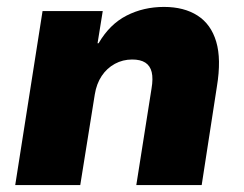

<svg xmlns="http://www.w3.org/2000/svg" viewBox="-20 -535 705 555"><path d="M24 0 103 -503H277L262 -410H265Q297 -465 346 -490Q395 -515 454 -515Q512 -515 551 -490Q590 -465 605 -414.5Q620 -364 607 -285L563 0H374L418 -279Q423 -308 418.5 -326.5Q414 -345 400 -354Q386 -363 362 -363Q335 -363 312 -350.5Q289 -338 274 -315.5Q259 -293 254 -262L212 0Z"/></svg>

Font: Nunito Sans 8pt Black
Style: Italic
Weight: 900
Italic angle: -9°
Version: Version 3.101;gftools[0.9.27]